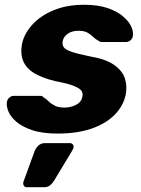

<svg xmlns="http://www.w3.org/2000/svg" viewBox="-20 -550 593 805"><path d="M222 10Q157 10 114.5 -4.5Q72 -19 48 -40Q24 -61 15 -83.5Q6 -106 9 -123Q11 -134 19.5 -141Q28 -148 37 -148H151Q154 -148 156.5 -147Q159 -146 161 -143Q173 -136 183.5 -125.5Q194 -115 209.5 -107Q225 -99 250 -99Q277 -99 299 -110.5Q321 -122 325 -143Q329 -159 321.5 -169.5Q314 -180 289 -190Q264 -200 211 -210Q161 -222 126.5 -241.5Q92 -261 78 -292.5Q64 -324 73 -369Q82 -409 115 -446Q148 -483 203.5 -506.5Q259 -530 333 -530Q390 -530 430 -516.5Q470 -503 495 -482Q520 -461 530 -439Q540 -417 537 -399Q536 -389 527.5 -381.5Q519 -374 510 -374H406Q402 -374 398.5 -375.5Q395 -377 393 -379Q381 -385 371 -395Q361 -405 347 -413Q333 -421 309 -421Q282 -421 264.5 -409Q247 -397 243 -378Q240 -365 246 -354Q252 -343 276.5 -334Q301 -325 355 -314Q422 -303 457.5 -278.5Q493 -254 503.5 -221.5Q514 -189 507 -153Q497 -105 460 -68Q423 -31 363 -10.5Q303 10 222 10ZM92 235Q84 235 80 228.5Q76 222 78 213L125 84Q130 71 141 60.5Q152 50 169 50H273Q281 50 285.5 56Q290 62 288 70Q287 72 286 75Q285 78 283 81L207 207Q201 217 191 226Q181 235 165 235Z"/></svg>

Font: Rubik
Style: Bold Italic
Weight: 700
Italic angle: -12°
Designer: Hubert and Fischer
Foundry: Hubert and Fischer
Version: Version 2.300;gftools[0.9.30]